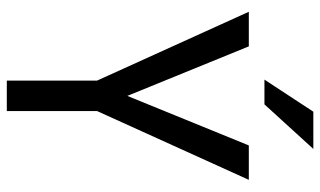

<svg xmlns="http://www.w3.org/2000/svg" viewBox="-208 -732 940 564"><g transform="rotate(90 262.0 -450.0)"><path d="M306.2 0H216.8V-265.1L14.6 -710.9H116.2L261.7 -354L407.2 -710.9H508.3L306.2 -265.1ZM308.1 -900.4H417.5L286.6 -756.8H213.9Z"/></g></svg>

Font: RobotoCondensed-Regular
Style: Regular
Weight: 400
Designer: Google
Version: Version 2.001201; 2014